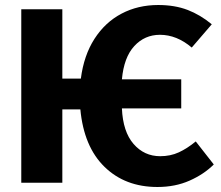

<svg xmlns="http://www.w3.org/2000/svg" viewBox="-20 -730 881 767"><path d="M834 -73Q795 -34 737.5 -8.5Q680 17 609 17Q480 17 397.5 -63.5Q315 -144 301 -293H229V0H65V-693H229V-416H303Q315 -509 357.5 -575Q400 -641 465.5 -675.5Q531 -710 612 -710Q678 -710 729 -690.5Q780 -671 826 -633L746 -540Q686 -591 619 -591Q558 -591 516.5 -546Q475 -501 467 -413H704V-297H467Q471 -204 513.5 -155Q556 -106 620 -106Q661 -106 694.5 -121.5Q728 -137 762 -165Z"/></svg>

Font: FiraGOUPP
Style: Bold
Weight: 700
Designer: bBox Type
Foundry: bBox Type GmbH
Version: Version 1.001